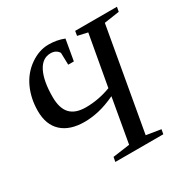

<svg xmlns="http://www.w3.org/2000/svg" viewBox="-151 -801 928 941"><g transform="rotate(-30 313.0 -331.0)"><path d="M510.3 0H238.8L243.7 -25.9L339.4 -39.1L383.3 -288.6Q332 -264.6 289.6 -254.9Q247.1 -245.1 208 -245.1Q125 -245.1 79.8 -286.6Q34.7 -328.1 34.7 -405.3Q34.7 -475.1 61 -533.2Q87.4 -591.3 137.9 -626.7Q188.5 -662.1 242.2 -662.1Q289.6 -662.1 329.6 -646L309.1 -528.3H277.3L275.4 -596.2Q260.7 -620.1 229.5 -620.1Q182.6 -620.1 157.2 -569.8Q131.8 -519.5 131.8 -428.7Q131.8 -365.2 160.4 -334.5Q189 -303.7 249 -303.7Q320.3 -303.7 390.1 -330.1L441.4 -616.2L385.3 -628.9L389.6 -654.8H626L621.1 -628.9L535.2 -616.2L433.1 -39.1L515.1 -25.9Z"/></g></svg>

Font: Liberation Serif
Style: Italic
Weight: 400
Italic angle: -16.333°
Designer: Steve Matteson
Foundry: Ascender Corporation
Version: Version 2.1.5